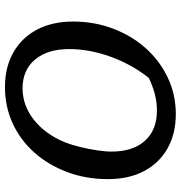

<svg xmlns="http://www.w3.org/2000/svg" viewBox="2 -702 710 753"><g transform="rotate(90 356.5 -325.0)"><path d="M321 10Q243 10 185 -23Q127 -56 95.5 -116Q64 -176 64 -257Q64 -341 92 -414.5Q120 -488 169.5 -543Q219 -598 285 -629Q351 -660 427 -660Q504 -660 561.5 -627.5Q619 -595 650.5 -535.5Q682 -476 682 -394Q682 -308 654.5 -234.5Q627 -161 578.5 -106Q530 -51 464 -20.5Q398 10 321 10ZM326 -59Q393 -59 449.5 -103.5Q506 -148 538 -226Q548 -252 556 -285Q564 -318 569 -350.5Q574 -383 574 -408Q574 -492 531.5 -539Q489 -586 413 -586Q351 -586 285 -554Q232 -487 202 -404.5Q172 -322 172 -242Q172 -157 213 -108Q254 -59 326 -59Z"/></g></svg>

Font: Piazzolla Medium
Style: Italic
Weight: 500
Italic angle: -11.3°
Designer: Juan Pablo del Peral
Foundry: Huerta Tipografica
Version: Version 1.330